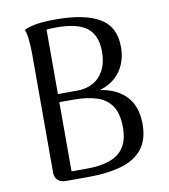

<svg xmlns="http://www.w3.org/2000/svg" viewBox="-80 -774 739 842"><g transform="rotate(-10 289.5 -353.0)"><path d="M143.6 0Q123.1 0 110 -11.8Q97 -23.5 96.5 -44.6V-577.4Q96.5 -587.5 95.5 -607Q94.5 -626.6 91.9 -648.2Q89.2 -669.8 83.5 -684.2Q99.3 -692.2 131.6 -698.9Q163.8 -705.5 226.2 -705.5Q352.5 -705.5 419 -666.5Q485.5 -627.5 485.5 -536.5Q485.5 -474.9 453.9 -429.9Q422.3 -384.9 361.8 -366.8Q437.6 -355.2 478.8 -310.2Q520 -265.2 520 -187.7Q520 -117.9 487.1 -76.7Q454.2 -35.4 391.7 -17.7Q329.3 0 239.9 0ZM177.2 -37.2H243.1Q304.8 -37.2 346.8 -51.9Q388.9 -66.5 410.8 -99.7Q432.6 -132.9 432.6 -187.4Q432.6 -250 409.2 -284.1Q385.8 -318.2 343.3 -331.8Q300.7 -345.4 243.5 -345.4H165.5L158.5 -381.5H260.9Q301.5 -381.1 332.7 -397.8Q363.9 -414.5 381.9 -448.1Q399.9 -481.8 399.9 -531.5Q399.9 -602.3 358.7 -636.4Q317.5 -670.5 221.8 -670.5Q207.3 -670.5 196 -669.9Q184.8 -669.4 177.2 -668.3Z"/></g></svg>

Font: Arima Thin
Style: Regular
Weight: 100
Designer: Joana Correia and Natanael Gama
Foundry: NDISCOVER
Version: Version 1.101;gftools[0.9.23]